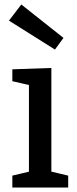

<svg xmlns="http://www.w3.org/2000/svg" viewBox="-20 -836 345 856"><path d="M209 -61 200 -73 284 -53V0H35V-53L119 -73L109 -61V-464L118 -455L35 -474V-527L209 -533ZM75 -816 263 -667 225 -615 20 -744Z"/></svg>

Font: Bitter Thin Medium
Style: Regular
Weight: 500
Version: Version 3.021